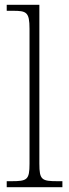

<svg xmlns="http://www.w3.org/2000/svg" viewBox="-20 -780 288 800"><path d="M8 0H240V-25H221C154 -25 144 -30 144 -98V-760H8V-735H34C90 -735 103 -730 103 -660V-98C103 -30 93 -25 26 -25H8Z"/></svg>

Font: Noto Serif Bengali SemiCondensed ExtraLight
Style: Regular
Weight: 200
Width: 4
Designer: Juan Bruce, Universal Thirst, Indian Type Foundry and the Monotype Design Team.
Foundry: Monotype Imaging Inc.
Version: Version 2.003